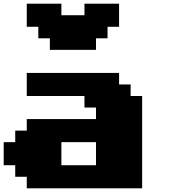

<svg xmlns="http://www.w3.org/2000/svg" viewBox="-20 -1020 915 1040"><path d="M125 0H750V-500H687.5V-562.5H625V-625H125V-500H437.5V-437.5H500V-375H125V-312.5H62.5V-250H0V-125H62.5V-62.5H125ZM500 -125H312.5V-250H500ZM250 -750H500V-812.5H562.5V-875H625V-1000H437.5V-937.5H312.5V-1000H125V-875H187.5V-812.5H250Z"/></svg>

Font: Faithful 32x
Style: Bold
Weight: 400
Foundry: Faithful Resource Pack
Version: Version 1.0; January 27, 2023